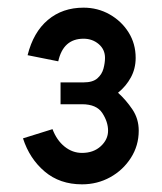

<svg xmlns="http://www.w3.org/2000/svg" viewBox="-20 -724 422 501"><path d="M194 -243Q136 -243 96.5 -276.5Q57 -310 40 -363L117 -387Q128 -358 148.5 -341.5Q169 -325 194 -325Q224 -325 243 -342.5Q262 -360 262 -383Q262 -406 247 -429Q232 -452 194 -452H138V-509H198Q222 -509 234 -519.5Q246 -530 250 -545Q254 -560 254 -573Q254 -595 237.5 -609Q221 -623 198 -623Q145 -623 132 -564L52 -580Q67 -640 105 -672Q143 -704 198 -704Q235 -704 266 -686.5Q297 -669 315.5 -639.5Q334 -610 334 -573Q334 -545 321.5 -522Q309 -499 288 -482Q309 -463 325.5 -438.5Q342 -414 342 -383Q342 -344 321.5 -312Q301 -280 267.5 -261.5Q234 -243 194 -243Z"/></svg>

Font: Kulim Park
Style: Bold
Weight: 700
Designer: Noponies / Dale Sattler
Foundry: Noponies
Version: Version 1.000; ttfautohint (v1.8.3)